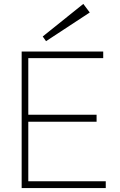

<svg xmlns="http://www.w3.org/2000/svg" viewBox="-20 -964 615 984"><path d="M91 0V-700H509V-666H125V-376H475V-340H125V-35H522V0ZM216 -753 199 -777 407 -944 440 -900Z"/></svg>

Font: Zen Kaku Gothic Antique Light
Style: Regular
Weight: 300
Designer: Yoshimichi Ohira
Foundry: Positype
Version: Version 1.001